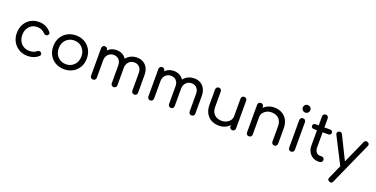

<svg xmlns="http://www.w3.org/2000/svg" viewBox="-24 -1745 5805 2964"><g transform="rotate(20 2879.0 -263.0)"><path d="M337 4Q257 4 195 -32.5Q133 -69 97.5 -131.5Q62 -194 62 -273Q62 -354 96.5 -417Q131 -480 191.5 -515.5Q252 -551 330 -551Q390 -551 439.5 -528Q489 -505 528 -459Q541 -445 537.5 -429Q534 -413 517 -401Q504 -392 488.5 -395Q473 -398 460 -411Q408 -468 330 -468Q277 -468 237 -443.5Q197 -419 174.5 -375Q152 -331 152 -273Q152 -217 175.5 -173.5Q199 -130 240.5 -104.5Q282 -79 337 -79Q373 -79 401.5 -88Q430 -97 453 -117Q468 -129 483.5 -130Q499 -131 511 -121Q527 -108 528.5 -91.5Q530 -75 517 -63Q445 4 337 4Z M937 4Q857 4 794.5 -31.5Q732 -67 696.5 -129.5Q661 -192 661 -273Q661 -355 696.5 -417.5Q732 -480 794.5 -515.5Q857 -551 937 -551Q1017 -551 1079 -515.5Q1141 -480 1177 -417.5Q1213 -355 1213 -273Q1213 -192 1177.5 -129.5Q1142 -67 1080 -31.5Q1018 4 937 4ZM937 -79Q991 -79 1033 -104Q1075 -129 1099 -172.5Q1123 -216 1123 -273Q1123 -330 1099 -374Q1075 -418 1033 -443Q991 -468 937 -468Q883 -468 841 -443Q799 -418 775 -374Q751 -330 751 -273Q751 -216 775 -172.5Q799 -129 841 -104Q883 -79 937 -79Z M2090 1Q2070 1 2056.5 -12.5Q2043 -26 2043 -46V-333Q2043 -398 2010 -432.5Q1977 -467 1924 -467Q1869 -467 1833.5 -429Q1798 -391 1798 -331H1720Q1720 -396 1748 -446Q1776 -496 1826 -524Q1876 -552 1940 -552Q1998 -552 2042.5 -526Q2087 -500 2112 -451Q2137 -402 2137 -333V-46Q2137 -26 2124 -12.5Q2111 1 2090 1ZM1412 1Q1391 1 1378 -12.5Q1365 -26 1365 -46V-499Q1365 -520 1378 -533Q1391 -546 1412 -546Q1433 -546 1446 -533Q1459 -520 1459 -499V-46Q1459 -26 1446 -12.5Q1433 1 1412 1ZM1752 1Q1731 1 1718 -12.5Q1705 -26 1705 -46V-333Q1705 -398 1672 -432.5Q1639 -467 1586 -467Q1531 -467 1495 -429.5Q1459 -392 1459 -333H1398Q1399 -397 1425 -446.5Q1451 -496 1497 -524Q1543 -552 1602 -552Q1660 -552 1704.5 -526Q1749 -500 1773.5 -451Q1798 -402 1798 -333V-46Q1798 -26 1785.5 -12.5Q1773 1 1752 1Z M3031 1Q3011 1 2997.5 -12.5Q2984 -26 2984 -46V-333Q2984 -398 2951 -432.5Q2918 -467 2865 -467Q2810 -467 2774.5 -429Q2739 -391 2739 -331H2661Q2661 -396 2689 -446Q2717 -496 2767 -524Q2817 -552 2881 -552Q2939 -552 2983.5 -526Q3028 -500 3053 -451Q3078 -402 3078 -333V-46Q3078 -26 3065 -12.5Q3052 1 3031 1ZM2353 1Q2332 1 2319 -12.5Q2306 -26 2306 -46V-499Q2306 -520 2319 -533Q2332 -546 2353 -546Q2374 -546 2387 -533Q2400 -520 2400 -499V-46Q2400 -26 2387 -12.5Q2374 1 2353 1ZM2693 1Q2672 1 2659 -12.5Q2646 -26 2646 -46V-333Q2646 -398 2613 -432.5Q2580 -467 2527 -467Q2472 -467 2436 -429.5Q2400 -392 2400 -333H2339Q2340 -397 2366 -446.5Q2392 -496 2438 -524Q2484 -552 2543 -552Q2601 -552 2645.5 -526Q2690 -500 2714.5 -451Q2739 -402 2739 -333V-46Q2739 -26 2726.5 -12.5Q2714 1 2693 1Z M3480 5Q3410 5 3355 -24.5Q3300 -54 3268 -111Q3236 -168 3236 -250V-501Q3236 -521 3249.5 -534.5Q3263 -548 3283 -548Q3303 -548 3316.5 -534.5Q3330 -521 3330 -501V-250Q3330 -192 3352 -154.5Q3374 -117 3411.5 -98.5Q3449 -80 3496 -80Q3541 -80 3576.5 -98Q3612 -116 3633 -146Q3654 -176 3654 -214H3714Q3713 -152 3682 -102Q3651 -52 3598.5 -23.5Q3546 5 3480 5ZM3700 0Q3680 0 3667 -13Q3654 -26 3654 -47V-501Q3654 -522 3667 -535Q3680 -548 3700 -548Q3721 -548 3734 -535Q3747 -522 3747 -501V-47Q3747 -26 3734 -13Q3721 0 3700 0Z M4391 1Q4371 1 4357.5 -12.5Q4344 -26 4344 -46V-297Q4344 -355 4322.5 -392.5Q4301 -430 4263.5 -448.5Q4226 -467 4179 -467Q4134 -467 4098.5 -449Q4063 -431 4042 -401Q4021 -371 4021 -333H3960Q3961 -396 3992 -445.5Q4023 -495 4076 -523.5Q4129 -552 4195 -552Q4264 -552 4319 -522.5Q4374 -493 4406 -436Q4438 -379 4438 -297V-46Q4438 -26 4424.5 -12.5Q4411 1 4391 1ZM3974 1Q3953 1 3940 -12.5Q3927 -26 3927 -46V-500Q3927 -521 3940 -534Q3953 -547 3974 -547Q3995 -547 4008 -534Q4021 -521 4021 -500V-46Q4021 -26 4008 -12.5Q3995 1 3974 1Z M4666 0Q4645 0 4632 -13Q4619 -26 4619 -47V-500Q4619 -521 4632 -534Q4645 -547 4666 -547Q4687 -547 4700 -534Q4713 -521 4713 -500V-47Q4713 -26 4700 -13Q4687 0 4666 0ZM4666 -641Q4641 -641 4622.5 -659.5Q4604 -678 4604 -703Q4604 -730 4622.5 -747.5Q4641 -765 4666 -765Q4691 -765 4709.5 -747.5Q4728 -730 4728 -703Q4728 -678 4710 -659.5Q4692 -641 4666 -641Z M5109 0Q5058 0 5017.5 -25.5Q4977 -51 4953.5 -94.5Q4930 -138 4930 -194V-675Q4930 -695 4943 -708Q4956 -721 4976 -721Q4997 -721 5010 -708Q5023 -695 5023 -675V-194Q5023 -150 5047.5 -121Q5072 -92 5109 -92H5141Q5158 -92 5169.5 -79Q5181 -66 5181 -46Q5181 -26 5166 -13Q5151 0 5128 0ZM4878 -447Q4859 -447 4847 -458.5Q4835 -470 4835 -486Q4835 -505 4847 -516Q4859 -527 4878 -527H5117Q5136 -527 5148 -516Q5160 -505 5160 -486Q5160 -470 5148 -458.5Q5136 -447 5117 -447Z M5403 239Q5393 239 5381 234Q5340 216 5358 176L5669 -521Q5688 -559 5727 -543Q5769 -525 5750 -485L5438 211Q5427 239 5403 239ZM5518 -20Q5501 -13 5485.5 -18.5Q5470 -24 5461 -42L5234 -486Q5225 -504 5231.5 -520Q5238 -536 5256 -543Q5273 -551 5289 -545Q5305 -539 5313 -522L5532 -78Q5541 -60 5538.5 -44Q5536 -28 5518 -20Z"/></g></svg>

Font: Comfortaa SemiBold
Style: Regular
Weight: 600
Designer: Johan Aakerlund
Foundry: Johan Aakerlund
Version: Version 3.104; ttfautohint (v1.8.1.43-b0c9)